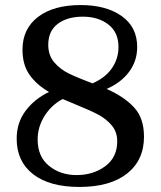

<svg xmlns="http://www.w3.org/2000/svg" viewBox="-20 -730 637 760"><path d="M550 -189Q550 -96 483 -43Q416 10 294 10Q176 10 111 -40.5Q46 -91 46 -181Q46 -244 81 -291Q116 -338 174 -366Q124 -395 96.5 -434.5Q69 -474 69 -533Q69 -616 130.5 -663Q192 -710 299 -710Q400 -710 461.5 -666.5Q523 -623 523 -544Q523 -488 490.5 -445Q458 -402 402 -378Q472 -347 511 -304.5Q550 -262 550 -189ZM171 -553Q171 -511 194.5 -483.5Q218 -456 251.5 -439.5Q285 -423 346 -400Q397 -422 423 -460Q449 -498 449 -544Q449 -602 409 -633Q369 -664 308 -664Q246 -664 208.5 -635.5Q171 -607 171 -553ZM444 -171Q444 -208 422 -234Q400 -260 367.5 -277Q335 -294 278 -317L228 -338Q183 -314 156 -270.5Q129 -227 129 -178Q129 -110 174 -73.5Q219 -37 283 -37Q349 -37 396.5 -72Q444 -107 444 -171Z"/></svg>

Font: Taviraj Medium
Style: Regular
Weight: 500
Designer: Katatrad Team
Foundry: CadsonDemak
Version: Version 1.001